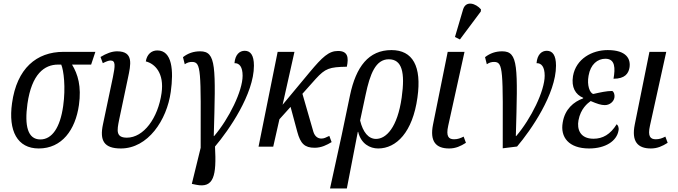

<svg xmlns="http://www.w3.org/2000/svg" viewBox="-20 -829 3832 1085"><path d="M199 10C330 10 406 -95 426 -235C441 -341 420 -410 387 -464H495L519 -536H339C186 -536 75 -442 48 -246C26 -89 78 10 199 10ZM208 -41C136 -41 118 -119 135 -242C159 -411 231 -464 308 -464H326C340 -432 352 -335 337 -230C320 -108 274 -41 208 -41Z M663 10C816 10 923 -150 945 -310C962 -431 953 -544 869 -544C835 -544 810 -521 804 -482C856 -469 909 -415 893 -303C873 -162 792 -51 697 -51C634 -51 641 -92 653 -151L703 -388C719 -464 737 -539 642 -539C612 -539 581 -527 548 -507L561 -472C579 -481 593 -487 605 -487C634 -487 631 -457 618 -393L562 -127C542 -34 568 10 663 10Z M1088 215C1189 236 1204 164 1195 -1C1274 -94 1415 -298 1415 -458C1415 -518 1395 -542 1363 -542C1334 -542 1309 -521 1305 -472C1333 -473 1351 -451 1351 -401C1351 -315 1274 -158 1190 -60H1188C1199 -453 1203 -539 1111 -539C1074 -539 1042 -528 1014 -506L1024 -466C1039 -476 1051 -479 1065 -479C1118 -479 1115 -433 1114 6L1064 210Z M1441 0H1524L1559 -155L1622 -225L1660 -84C1678 -17 1702 6 1758 6C1797 6 1827 -10 1854 -26L1841 -61C1820 -51 1811 -46 1796 -46C1778 -46 1760 -56 1751 -84L1689 -299L1764 -383C1819 -443 1841 -450 1940 -452C1951 -504 1946 -541 1890 -541C1838 -541 1802 -507 1730 -421L1577 -237L1644 -536H1549Z M1958 -291 1911 -66 1845 236H1940L2002 -84H2004C2020 -16 2071 10 2117 10C2220 10 2312 -82 2339 -278C2364 -455 2312 -546 2192 -546C2063 -546 1992 -452 1958 -291ZM2105 -44C2062 -44 2031 -82 2015 -148L2046 -293C2071 -412 2103 -494 2177 -494C2252 -494 2270 -420 2250 -278C2226 -108 2162 -44 2105 -44Z M2579 -606 2697 -764 2698 -776C2669 -810 2613 -828 2597 -776L2551 -620ZM2518 10C2555 10 2583 -3 2613 -22L2600 -57C2582 -48 2567 -42 2546 -42C2516 -42 2499 -57 2513 -119L2605 -536H2510L2427 -125C2408 -30 2443 10 2518 10Z M2721 -506 2731 -466C2746 -476 2758 -479 2772 -479C2825 -479 2822 -433 2821 9L2902 -1C2981 -94 3122 -298 3122 -458C3122 -518 3102 -542 3070 -542C3041 -542 3016 -521 3012 -472C3040 -473 3058 -451 3058 -401C3058 -315 2981 -158 2897 -60H2895C2906 -453 2910 -539 2818 -539C2781 -539 2749 -528 2721 -506Z M3309 10C3403 10 3465 -33 3475 -90C3479 -109 3472 -121 3465 -127C3429 -69 3386 -45 3334 -45C3257 -45 3240 -100 3249 -149C3261 -215 3301 -246 3318 -258C3355 -242 3377 -235 3398 -235C3425 -235 3448 -254 3452 -277C3455 -299 3447 -311 3440 -315C3408 -315 3373 -307 3333 -298C3313 -302 3296 -347 3306 -401C3317 -466 3357 -497 3401 -497C3458 -497 3457 -442 3447 -384C3512 -384 3531 -414 3537 -445C3546 -496 3520 -546 3414 -546C3326 -546 3235 -497 3218 -399C3208 -336 3231 -295 3276 -276L3275 -273C3222 -254 3172 -212 3160 -137C3145 -54 3194 10 3309 10Z M3658 10C3695 10 3723 -3 3753 -22L3740 -57C3722 -48 3707 -42 3686 -42C3656 -42 3639 -57 3653 -119L3745 -536H3650L3567 -125C3548 -30 3583 10 3658 10Z"/></svg>

Font: Noto Serif ExtraCondensed
Style: Italic
Weight: 400
Width: 2
Italic angle: -12°
Designer: Monotype Design Team
Foundry: Monotype Imaging Inc.
Version: Version 2.014